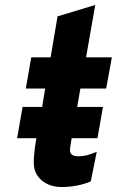

<svg xmlns="http://www.w3.org/2000/svg" viewBox="-20 -742 471 774"><path d="M229 12Q180 12 148 -15Q116 -42 116 -88Q116 -102 118.5 -127Q121 -152 125 -175L127 -185H49L71 -311H150L162 -385H84L106 -511H184L212 -676L364 -722L327 -511H431L408 -385H304L291 -311H395L373 -185H269L268 -179Q265 -161 263.5 -151.5Q262 -142 262 -137Q262 -112 295 -112Q313 -112 329.5 -116Q346 -120 370 -130L346 -11Q322 0 290 6Q258 12 229 12Z"/></svg>

Font: Overpass Heavy
Style: Italic
Weight: 900
Italic angle: -10°
Designer: Delve Withrington, Dave Bailey
Foundry: Delve Fonts
Version: Version 3.000;DELV;Overpass